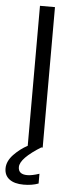

<svg xmlns="http://www.w3.org/2000/svg" viewBox="-65 -763 406 996"><g transform="rotate(5 138.5 -265.0)"><path d="M101.6 0Q101.6 -182.6 101.6 -731.4Q121.1 -731.4 179.7 -731.4Q179.7 -548.8 179.7 0Q160.2 0 101.6 0ZM-2.9 124Q-2.9 86.9 30.3 51.8Q63.5 17.6 102.5 -2.9Q127 -2.9 176.8 -2.9Q65.4 65.4 65.4 111.3Q65.4 149.4 112.3 149.4Q136.7 149.4 174.8 136.7Q174.8 153.3 174.8 187.5Q141.6 200.2 97.7 200.2Q48.8 200.2 22.5 179.7Q-2.9 160.2 -2.9 124Z"/></g></svg>

Font: Gothic A1
Style: Regular
Weight: 400
Designer: HanYang I&C Co.,Ltd.
Version: Version 2.50